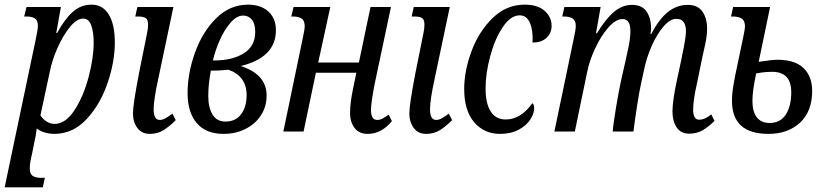

<svg xmlns="http://www.w3.org/2000/svg" viewBox="-34 -566 3541 826"><path d="M119 -393Q129 -439 129 -455Q129 -478 116.5 -486.5Q104 -495 80 -495H70L80 -536H228L208 -424H212Q242 -481 277.5 -513.5Q313 -546 360 -546Q408 -546 434 -503.5Q460 -461 460 -383Q460 -301 429 -209.5Q398 -118 339.5 -54.5Q281 9 202 10Q156 10 124 -13Q123 -9 121.5 4.5Q120 18 116 35L104 95Q94 135 94 158Q94 182 106.5 190.5Q119 199 142 199H159L150 240H-14ZM369 -383Q369 -428 358.5 -457Q348 -486 324 -486Q296 -486 266.5 -449.5Q237 -413 213.5 -360Q190 -307 181 -261L140 -70Q148 -56 164.5 -44.5Q181 -33 200 -33Q248 -33 286.5 -92Q325 -151 347 -234Q369 -317 369 -383Z M538 -79Q538 -115 564 -251L599 -425Q603 -444 603 -460Q603 -482 592.5 -488.5Q582 -495 559 -495H548L557 -536H712L646 -223Q627 -135 627 -96Q627 -50 653 -50Q665 -50 677.5 -57Q690 -64 708 -77L722 -49Q695 -22 669.5 -6Q644 10 610 10Q576 10 557 -15.5Q538 -41 538 -79Z M773 -165Q773 -251 805 -340Q837 -429 896 -487.5Q955 -546 1033 -546Q1088 -546 1120.5 -516.5Q1153 -487 1153 -436Q1153 -319 1002 -282Q1113 -246 1113 -155Q1113 -108 1089 -70.5Q1065 -33 1022.5 -11.5Q980 10 927 10Q852 10 812.5 -36.5Q773 -83 773 -165ZM889 -306Q965 -306 1014.5 -336.5Q1064 -367 1064 -429Q1064 -464 1049.5 -481.5Q1035 -499 1012 -499Q984 -499 957 -467.5Q930 -436 910.5 -391Q891 -346 882 -306ZM1027 -157Q1027 -238 949 -266Q912 -262 873 -262Q862 -202 862 -153Q862 -103 880.5 -73Q899 -43 936 -43Q980 -43 1003.5 -75Q1027 -107 1027 -157Z M1472 -79Q1472 -125 1485 -185L1499 -253H1325L1272 0H1185L1269 -404Q1277 -442 1277 -451Q1277 -477 1264 -486Q1251 -495 1226 -495H1219L1229 -536H1387L1335 -297H1510L1560 -536H1648L1577 -201Q1562 -122 1562 -93Q1562 -50 1589 -50Q1600 -50 1611 -55.5Q1622 -61 1638 -73L1652 -45Q1607 10 1548 10Q1510 10 1491 -16Q1472 -42 1472 -79Z M1727 -79Q1727 -115 1753 -251L1788 -425Q1792 -444 1792 -460Q1792 -482 1781.5 -488.5Q1771 -495 1748 -495H1737L1746 -536H1901L1835 -223Q1816 -135 1816 -96Q1816 -50 1842 -50Q1854 -50 1866.5 -57Q1879 -64 1897 -77L1911 -49Q1884 -22 1858.5 -6Q1833 10 1799 10Q1765 10 1746 -15.5Q1727 -41 1727 -79Z M1963 -183Q1963 -262 1995 -347Q2027 -432 2086 -489Q2145 -546 2223 -546Q2279 -546 2309 -519.5Q2339 -493 2339 -455Q2339 -424 2317.5 -403.5Q2296 -383 2257 -383Q2260 -434 2246 -467Q2232 -500 2202 -500Q2163 -500 2129 -449.5Q2095 -399 2075 -324.5Q2055 -250 2055 -185Q2055 -121 2077 -86.5Q2099 -52 2141 -52Q2207 -52 2256 -122Q2264 -117 2264 -101Q2264 -78 2247.5 -52Q2231 -26 2197.5 -8Q2164 10 2117 10Q2049 10 2006 -40Q1963 -90 1963 -183Z M2859 -86Q2859 -132 2879 -225L2896 -304Q2897 -308 2898 -313Q2899 -318 2900 -325Q2917 -403 2917 -431Q2917 -485 2876 -485Q2849 -485 2820.5 -452Q2792 -419 2770 -369Q2748 -319 2738 -271L2724 -207Q2717 -177 2706.5 -109Q2696 -41 2691 0H2602Q2604 -30 2616 -102.5Q2628 -175 2639 -225L2657 -304Q2658 -310 2668 -354.5Q2678 -399 2678 -433Q2678 -484 2644 -484Q2615 -484 2583 -447.5Q2551 -411 2526 -357Q2501 -303 2492 -256L2439 0H2351L2435 -403Q2443 -438 2443 -455Q2443 -478 2429.5 -486.5Q2416 -495 2392 -495H2385L2394 -536H2550L2530 -423H2534Q2572 -485 2607.5 -515Q2643 -545 2685 -545Q2728 -545 2747.5 -516.5Q2767 -488 2767 -444Q2767 -432 2764 -420H2768Q2801 -484 2839.5 -514.5Q2878 -545 2925 -545Q2968 -545 2988 -516Q3008 -487 3008 -442Q3008 -412 2999 -371.5Q2990 -331 2988 -322L2964 -205Q2948 -136 2948 -93Q2948 -73 2954.5 -62Q2961 -51 2973 -51Q2999 -51 3026 -74L3040 -46Q3015 -21 2989.5 -6Q2964 9 2931 9Q2895 9 2877 -18Q2859 -45 2859 -86Z M3115 -132Q3115 -164 3121 -197.5Q3127 -231 3128 -237L3163 -404Q3171 -442 3171 -451Q3171 -477 3157 -486Q3143 -495 3118 -495H3111L3120 -536H3279L3230 -300Q3288 -309 3310 -309Q3386 -309 3423 -273Q3460 -237 3460 -175Q3460 -87 3408 -38.5Q3356 10 3272 10Q3115 10 3115 -132ZM3370 -169Q3370 -257 3288 -257Q3262 -257 3242.5 -254Q3223 -251 3219 -250Q3203 -175 3203 -132Q3203 -85 3222 -61Q3241 -37 3277 -37Q3323 -37 3346.5 -73Q3370 -109 3370 -169Z"/></svg>

Font: Noto Serif Cond
Style: Italic
Weight: 400
Width: 3
Italic angle: -12°
Designer: Monotype Design Team
Foundry: Monotype Imaging Inc.
Version: Version 1.001